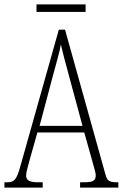

<svg xmlns="http://www.w3.org/2000/svg" viewBox="-21 -848 555 868"><path d="M-1 0V-24H13Q30 -24 39.5 -30.5Q49 -37 57 -54.5Q65 -72 74 -107L245 -714H273L455 -62Q461 -38 471 -31Q481 -24 506 -24H514V0H341V-24H361Q392 -24 402 -31.5Q412 -39 412 -55Q412 -63 407 -81Q402 -99 397 -117L360 -249H148L115 -132Q110 -113 103.5 -89.5Q97 -66 97 -54Q97 -40 108 -32Q119 -24 150 -24H172V0ZM158 -279H352L295 -490Q280 -545 270 -583Q260 -621 254 -647Q250 -621 239.5 -584Q229 -547 218 -505ZM144 -794V-828H366V-794Z"/></svg>

Font: Noto Serif Bengali ExtraCondensed ExtraLight
Style: Regular
Weight: 200
Width: 2
Designer: Juan Bruce, Universal Thirst, Indian Type Foundry and the Monotype Design Team.
Foundry: Monotype Imaging Inc.
Version: Version 2.003; ttfautohint (v1.8.4.7-5d5b)